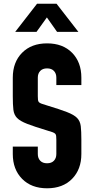

<svg xmlns="http://www.w3.org/2000/svg" viewBox="-20 -1000 505 1036"><path d="M234 16Q149.5 16 99.2 -35Q49 -86 49 -169V-209H184V-169Q184 -146.5 197 -132.8Q210 -119 234 -119Q258 -119 271 -132.8Q284 -146.5 284 -169V-246Q284 -259 283 -266.5Q282 -274 277.8 -278.5Q273.5 -283 263.2 -286.8Q253 -290.5 234 -296Q164.5 -317 126.5 -331.8Q88.5 -346.5 72 -363.5Q55.5 -380.5 52.2 -407.8Q49 -435 49 -481V-581Q49 -664.5 99.2 -715.2Q149.5 -766 234 -766Q319 -766 369 -715.2Q419 -664.5 419 -581V-541H284V-581Q284 -603.5 271 -617.2Q258 -631 234 -631Q210 -631 197 -617.2Q184 -603.5 184 -581V-481Q184 -468 185 -460.5Q186 -453 190.2 -448.5Q194.5 -444 205 -440.2Q215.5 -436.5 234 -431Q303.5 -410 341.5 -395.2Q379.5 -380.5 396 -363.5Q412.5 -346.5 415.8 -319.2Q419 -292 419 -246V-169Q419 -86 369 -35Q319 16 234 16ZM62 -828 180 -980H285L403 -828H288L233 -906L177 -828Z"/></svg>

Font: Mohave Light
Style: Bold
Weight: 700
Version: Version 2.003